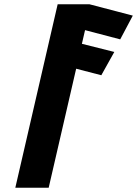

<svg xmlns="http://www.w3.org/2000/svg" viewBox="-20 -880 642 900"><path d="M543.5 -695.5 602.5 -806.8 399.3 -860H250.3L51.8 0H208.2L337 -557.9L454.9 -527.3L515.8 -636.5L363.9 -674.7L378.7 -738.7Z"/></svg>

Font: Stormning
Style: BoldObl
Weight: 400
Designer: Robert Jablonski, Mew Too
Foundry: Cannot Into Space Fonts
Version: Version 0.90